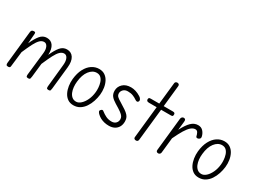

<svg xmlns="http://www.w3.org/2000/svg" viewBox="-41 -1623 3192 2379"><g transform="rotate(30 1555.0 -434.0)"><path d="M76.5 0Q56 0 51 -11.2Q46 -22.5 48 -39.5L97.5 -506Q99.5 -524.5 108.8 -532.8Q118 -541 139 -541Q154 -541 157.2 -533.8Q160.5 -526.5 159 -508L148 -374.5Q185.5 -459 223.8 -505Q262 -551 317.5 -551Q378.5 -551 409 -505.2Q439.5 -459.5 436 -376Q473 -459.5 511.2 -505.2Q549.5 -551 605 -551Q668 -551 699.5 -501.5Q731 -452 721.5 -362.5L687.5 -41.5Q685.5 -25.5 682 -12.8Q678.5 0 653.5 0Q633.5 0 629.5 -11Q625.5 -22 627.5 -39.5L660 -360.5Q666 -419.5 649.5 -454.5Q633 -489.5 601 -489.5Q569.5 -489.5 542.2 -463.8Q515 -438 486 -382.2Q457 -326.5 418.5 -236.5L397 -41.5Q395 -25.5 391.2 -12.8Q387.5 0 362.5 0Q342.5 0 338.5 -11Q334.5 -22 336.5 -39.5L372.5 -360.5Q379.5 -419.5 362.5 -454.5Q345.5 -489.5 313.5 -489.5Q282 -489.5 255 -463.8Q228 -438 199.2 -383Q170.5 -328 132.5 -239L109.5 -41.5Q108.5 -30 107 -20.5Q105.5 -11 99.2 -5.5Q93 0 76.5 0Z M1015.5 10Q966.5 10 932.2 -14.2Q898 -38.5 877.8 -79Q857.5 -119.5 850 -169Q842.5 -218.5 847.5 -268.5Q857 -356.5 889.2 -417.2Q921.5 -478 969.2 -509.5Q1017 -541 1072.5 -541Q1121 -541 1155 -518Q1189 -495 1209.5 -456.2Q1230 -417.5 1237.5 -369.2Q1245 -321 1239.5 -270.5Q1234 -221.5 1217.8 -172Q1201.5 -122.5 1174 -81.2Q1146.5 -40 1107 -15Q1067.5 10 1015.5 10ZM910.5 -266.5Q906 -227 909.8 -188Q913.5 -149 927 -116.8Q940.5 -84.5 964.2 -65Q988 -45.5 1023 -45.5Q1056.5 -45.5 1089.2 -75Q1122 -104.5 1146 -155.5Q1170 -206.5 1176.5 -271Q1179.5 -298.5 1177 -334.8Q1174.5 -371 1163.8 -405.2Q1153 -439.5 1130.2 -462Q1107.5 -484.5 1070 -484.5Q1010 -484.5 965.2 -426Q920.5 -367.5 910.5 -266.5Z M1523.5 10Q1487.5 10 1457 2.5Q1426.5 -5 1401.5 -18.2Q1376.5 -31.5 1357 -49.5Q1339 -65.5 1332.8 -79.5Q1326.5 -93.5 1336.5 -105Q1349.5 -120 1359.2 -120.5Q1369 -121 1383 -108.5Q1407.5 -88.5 1444 -70.2Q1480.5 -52 1526 -52Q1565 -52 1587 -74.5Q1609 -97 1609 -130.5Q1609 -152 1597.8 -170.2Q1586.5 -188.5 1555.2 -211.2Q1524 -234 1464 -269.5Q1417 -297.5 1393.2 -327.2Q1369.5 -357 1369.5 -403.5Q1369.5 -460.5 1411.8 -500.8Q1454 -541 1528.5 -541Q1559.5 -541 1594.5 -530.8Q1629.5 -520.5 1667.5 -496.5Q1688 -484 1695.8 -466.5Q1703.5 -449 1695 -435.5Q1687 -423 1674.8 -424.2Q1662.5 -425.5 1645 -437.5Q1625 -452.5 1593 -465.2Q1561 -478 1518.5 -478Q1477.5 -478 1454.5 -454.5Q1431.5 -431 1431.5 -402.5Q1431.5 -374 1450 -356.2Q1468.5 -338.5 1505 -317.5Q1557.5 -286 1590.5 -263.2Q1623.5 -240.5 1641 -221Q1658.5 -201.5 1665.2 -180.8Q1672 -160 1672 -133Q1672 -90.5 1654 -58.2Q1636 -26 1602.8 -8Q1569.5 10 1523.5 10Z M1906.5 0Q1893.5 0 1883.5 -7.2Q1873.5 -14.5 1875 -29L1923.5 -486H1814Q1793 -486 1785 -494Q1777 -502 1777 -514.5Q1777 -527 1782.8 -534Q1788.5 -541 1808.5 -541H1929L1962.5 -852Q1964 -865 1973.5 -871.5Q1983 -878 1994 -878Q2008 -878 2017.2 -870Q2026.5 -862 2024.5 -844.5L1992.5 -541H2122Q2142.5 -541 2149.2 -534Q2156 -527 2156 -514.5Q2156 -500.5 2151.2 -493.2Q2146.5 -486 2127.5 -486H1987L1938 -28.5Q1936 -13 1927.8 -6.5Q1919.5 0 1906.5 0Z M2224 0Q2210.5 0 2202 -8Q2193.5 -16 2195.5 -33L2245.5 -506Q2247.5 -523.5 2258.5 -532.2Q2269.5 -541 2282 -541Q2294.5 -541 2302.8 -532Q2311 -523 2308.5 -502L2295 -377Q2339.5 -465 2383.2 -508Q2427 -551 2482.5 -551Q2525.5 -551 2552.2 -522.8Q2579 -494.5 2589.5 -453Q2594 -433 2587.8 -424Q2581.5 -415 2570 -409Q2558 -402.5 2545.8 -405Q2533.5 -407.5 2531.5 -417Q2526 -443.5 2514 -466.5Q2502 -489.5 2477 -489.5Q2446.5 -489.5 2416.5 -464.5Q2386.5 -439.5 2353.8 -386Q2321 -332.5 2281 -247L2258.5 -35Q2257.5 -23 2252.5 -15.2Q2247.5 -7.5 2240 -3.8Q2232.5 0 2224 0Z M2808 10Q2759 10 2724.8 -14.2Q2690.5 -38.5 2670.2 -79Q2650 -119.5 2642.5 -169Q2635 -218.5 2640 -268.5Q2649.5 -356.5 2681.8 -417.2Q2714 -478 2761.8 -509.5Q2809.5 -541 2865 -541Q2913.5 -541 2947.5 -518Q2981.5 -495 3002 -456.2Q3022.5 -417.5 3030 -369.2Q3037.5 -321 3032 -270.5Q3026.5 -221.5 3010.2 -172Q2994 -122.5 2966.5 -81.2Q2939 -40 2899.5 -15Q2860 10 2808 10ZM2703 -266.5Q2698.5 -227 2702.2 -188Q2706 -149 2719.5 -116.8Q2733 -84.5 2756.8 -65Q2780.5 -45.5 2815.5 -45.5Q2849 -45.5 2881.8 -75Q2914.5 -104.5 2938.5 -155.5Q2962.5 -206.5 2969 -271Q2972 -298.5 2969.5 -334.8Q2967 -371 2956.2 -405.2Q2945.5 -439.5 2922.8 -462Q2900 -484.5 2862.5 -484.5Q2802.5 -484.5 2757.8 -426Q2713 -367.5 2703 -266.5Z"/></g></svg>

Font: Edu SA Hand
Style: Regular
Weight: 400
Designer: Tina and Corey Anderson, Eben Sorkin, Mirko Velimirovic
Foundry: Google for Education
Version: Version 2.000